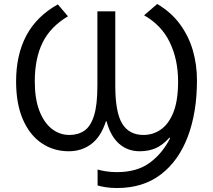

<svg xmlns="http://www.w3.org/2000/svg" viewBox="-20 -751 1072 966"><path d="M569 195Q537 195 512 191Q487 187 471 182V102Q488 107 513.5 111Q539 115 568 115Q670 115 734 67.5Q798 20 836 -56L833 -59Q799 -21 763.5 -5.5Q728 10 683 10Q622 10 579 -28Q536 -66 516 -141H513Q488 -63 439.5 -26.5Q391 10 326 10Q249 10 189 -31Q129 -72 95 -150.5Q61 -229 61 -341Q61 -475 112.5 -572Q164 -669 271 -729L322 -669Q234 -617 194.5 -537Q155 -457 155 -341Q155 -254 178 -194Q201 -134 240.5 -103Q280 -72 329 -72Q373 -72 404.5 -93.5Q436 -115 453 -169Q470 -223 470 -319V-694H560V-319Q560 -187 594.5 -129.5Q629 -72 702 -72Q750 -72 789.5 -99.5Q829 -127 852.5 -186Q876 -245 876 -341Q876 -451 834.5 -537.5Q793 -624 705 -674L771 -731Q842 -689 886 -628.5Q930 -568 950.5 -496.5Q971 -425 971 -347Q971 -186 925 -64Q879 58 789.5 126.5Q700 195 569 195Z"/></svg>

Font: Go Noto Kurrent-Regular
Style: Regular
Weight: 400
Designer: Monotype Design Team
Foundry: Monotype Imaging Inc.
Version: Version 2.012; ttfautohint (v1.8.4.7-5d5b)